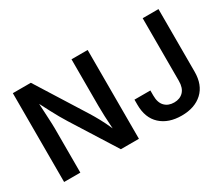

<svg xmlns="http://www.w3.org/2000/svg" viewBox="-122 -1041 1583 1362"><g transform="rotate(-30 669.5 -359.5)"><path d="M73.2 0V-727.5H220.7L472.2 -326.7Q491.7 -295.4 514.6 -253.7Q537.6 -211.9 561.5 -157.2Q557.6 -210 555.7 -261.2Q553.7 -312.5 553.7 -345.7V-727.5H686V0H538.1L311 -360.8Q292 -391.1 275.1 -420.9Q258.3 -450.7 239.7 -485.8Q221.2 -521 196.8 -568.4Q200.2 -501 203.1 -446.3Q206.1 -391.6 206.1 -361.3V0ZM1032.7 9.8Q924.8 9.8 861.1 -48.6Q797.4 -106.9 797.4 -214.8V-256.3H927.7V-213.9Q927.7 -156.2 956.3 -127Q984.9 -97.7 1032.7 -97.7Q1080.1 -97.7 1108.4 -127.2Q1136.7 -156.7 1136.7 -213.9V-727.5H1266.1V-215.3Q1266.1 -106.9 1202.9 -48.6Q1139.6 9.8 1032.7 9.8Z"/></g></svg>

Font: Inter SemiBold
Style: Regular
Weight: 600
Designer: Rasmus Andersson
Foundry: rsms
Version: Version 4.001;git-9221beed3